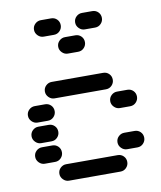

<svg xmlns="http://www.w3.org/2000/svg" viewBox="-86 -859 773 919"><g transform="rotate(-10 300.0 -400.0)"><path d="M135 -50Q135 -34 147 -22Q159 -10 175 -10H425Q442 -10 453.5 -22Q465 -34 465 -50Q465 -67 453.5 -78.5Q442 -90 425 -90H175Q159 -90 147 -78.5Q135 -67 135 -50ZM435 -150Q435 -134 447 -122Q459 -110 475 -110H525Q542 -110 553.5 -122Q565 -134 565 -150Q565 -167 553.5 -178.5Q542 -190 525 -190H475Q459 -190 447 -178.5Q435 -167 435 -150ZM35 -150Q35 -134 47 -122Q59 -110 75 -110H125Q142 -110 153.5 -122Q165 -134 165 -150Q165 -167 153.5 -178.5Q142 -190 125 -190H75Q59 -190 47 -178.5Q35 -167 35 -150ZM35 -250Q35 -234 47 -222Q59 -210 75 -210H125Q142 -210 153.5 -222Q165 -234 165 -250Q165 -267 153.5 -278.5Q142 -290 125 -290H75Q59 -290 47 -278.5Q35 -267 35 -250ZM435 -350Q435 -334 447 -322Q459 -310 475 -310H525Q542 -310 553.5 -322Q565 -334 565 -350Q565 -367 553.5 -378.5Q542 -390 525 -390H475Q459 -390 447 -378.5Q435 -367 435 -350ZM35 -350Q35 -334 47 -322Q59 -310 75 -310H125Q142 -310 153.5 -322Q165 -334 165 -350Q165 -367 153.5 -378.5Q142 -390 125 -390H75Q59 -390 47 -378.5Q35 -367 35 -350ZM135 -450Q135 -434 147 -422Q159 -410 175 -410H425Q442 -410 453.5 -422Q465 -434 465 -450Q465 -467 453.5 -478.5Q442 -490 425 -490H175Q159 -490 147 -478.5Q135 -467 135 -450ZM235 -650Q235 -634 247 -622Q259 -610 275 -610H325Q342 -610 353.5 -622Q365 -634 365 -650Q365 -667 353.5 -678.5Q342 -690 325 -690H275Q259 -690 247 -678.5Q235 -667 235 -650ZM335 -750Q335 -734 347 -722Q359 -710 375 -710H425Q442 -710 453.5 -722Q465 -734 465 -750Q465 -767 453.5 -778.5Q442 -790 425 -790H375Q359 -790 347 -778.5Q335 -767 335 -750ZM135 -750Q135 -734 147 -722Q159 -710 175 -710H225Q242 -710 253.5 -722Q265 -734 265 -750Q265 -767 253.5 -778.5Q242 -790 225 -790H175Q159 -790 147 -778.5Q135 -767 135 -750Z"/></g></svg>

Font: Matrix Sans Raster
Style: Regular
Weight: 400
Designer: Brad Neil
Version: Version 1.100